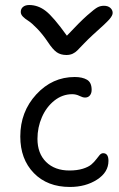

<svg xmlns="http://www.w3.org/2000/svg" viewBox="-20 -721 471 758"><path d="M390.1 -698.2Q406.2 -698.2 415.5 -689.9Q424.8 -681.6 424.8 -669.9Q424.8 -659.7 411.4 -644.3Q397.9 -628.9 346.2 -583Q328.1 -566.4 310.1 -547.6Q292 -528.8 284.9 -521.5Q277.8 -514.2 267.1 -509Q256.3 -503.9 242.2 -503.9Q219.7 -503.9 204.1 -514.6Q188.5 -525.4 168.9 -555.2Q147.9 -586.4 126.2 -608.6Q104.5 -630.9 91.6 -638.9Q78.6 -647 70.3 -655.5Q62 -664.1 62 -673.8Q62 -686.5 71 -693.8Q80.1 -701.2 95.2 -701.2Q130.4 -701.2 160.6 -677.7Q190.9 -654.3 244.1 -580.1Q293.9 -633.3 324.2 -660.2Q354.5 -687 366 -692.6Q377.4 -698.2 390.1 -698.2ZM255.9 17.1Q167 17.1 113.5 -37.8Q60.1 -92.8 60.1 -182.1Q60.1 -279.8 123.3 -348.4Q186.5 -417 274.9 -417Q305.2 -417 323.5 -406.2Q341.8 -395.5 341.8 -366.2Q341.8 -353 335 -344.5Q328.1 -335.9 315.9 -335.9Q306.6 -335.9 293.5 -342.5Q280.3 -349.1 265.1 -349.1Q226.6 -349.1 194.8 -324Q163.1 -298.8 145.5 -258.5Q127.9 -218.3 127.9 -172.9Q127.9 -115.2 162.1 -81.5Q196.3 -47.9 253.9 -47.9Q284.7 -47.9 307.1 -54.9Q329.6 -62 341.1 -72Q352.5 -82 359.9 -92Q367.2 -102.1 373.5 -109.1Q379.9 -116.2 387.2 -116.2Q408.2 -116.2 408.2 -85.9Q408.2 -41 363.3 -12Q318.4 17.1 255.9 17.1Z"/></svg>

Font: Shantell Sans Irregular Bouncy
Style: Regular
Weight: 300
Designer: Stephen Nixon, Anya Danilova, Shantell Martin
Foundry: Arrow Type
Version: Version 1.006;[9816181b4]